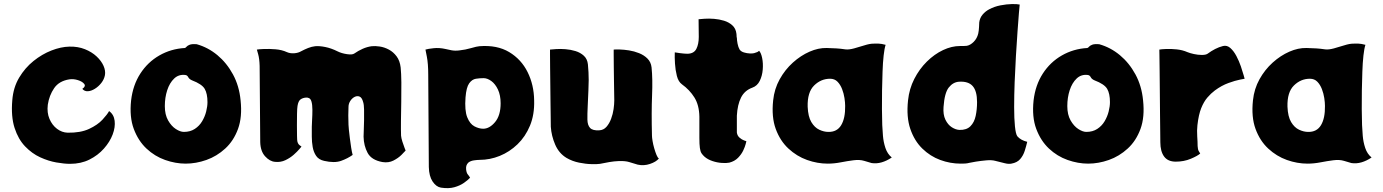

<svg xmlns="http://www.w3.org/2000/svg" viewBox="-20 -811 6975 968"><path d="M509 -432Q505 -411 491 -393Q477 -375 458.5 -363.5Q440 -352 423 -351Q406 -350 395 -363Q414 -376 404.5 -388Q395 -400 373 -407Q351 -414 330 -411Q278 -403 253 -366.5Q228 -330 221 -283Q216 -243 229.5 -211.5Q243 -180 267.5 -161.5Q292 -143 321 -142Q386 -141 429 -161Q472 -181 496.5 -207.5Q521 -234 530 -251Q554 -234 558 -202Q562 -170 548 -133Q534 -96 504 -62Q474 -28 431 -6.5Q388 15 333 15Q304 15 264 8Q224 1 182.5 -18Q141 -37 106.5 -73Q72 -109 53.5 -166Q35 -223 42 -306Q47 -370 76.5 -419.5Q106 -469 149 -503.5Q192 -538 239.5 -556.5Q287 -575 330 -576Q373 -577 408 -563Q443 -549 467 -526.5Q491 -504 502 -479Q513 -454 509 -432Z M1193 -305Q1202 -221 1180 -161Q1158 -101 1115.5 -62Q1073 -23 1020.5 -4.5Q968 14 916 14Q865 14 812.5 -4.5Q760 -23 718.5 -62Q677 -101 654.5 -161Q632 -221 641 -305Q650 -382 687.5 -440Q725 -498 783.5 -531.5Q842 -565 912 -569Q916 -570 920.5 -575.5Q925 -581 936.5 -585.5Q948 -590 972 -588Q1029 -572 1076 -533Q1123 -494 1154.5 -436Q1186 -378 1193 -305ZM907 -146Q939 -146 962 -161Q985 -176 999 -199.5Q1013 -223 1019.5 -249Q1026 -275 1026 -296Q1026 -339 1012 -363Q998 -387 948 -406Q934 -412 929 -422Q924 -432 914 -433Q881 -437 858 -415Q835 -393 823 -356Q811 -319 811 -276Q811 -233 827.5 -204Q844 -175 866.5 -160.5Q889 -146 907 -146Z M2002 -127Q2003 -115 2008.5 -97.5Q2014 -80 2019.5 -66Q2025 -52 2025 -52Q2020 -46 2004 -30Q1988 -14 1963.5 -1.5Q1939 11 1908 6Q1853 -4 1833.5 -40Q1814 -76 1813 -122Q1813 -130 1814 -153Q1815 -176 1815.5 -204.5Q1816 -233 1815.5 -258.5Q1815 -284 1811 -296Q1805 -319 1793 -324Q1781 -329 1768 -322.5Q1755 -316 1746 -302Q1737 -288 1737 -272Q1736 -247 1736 -229Q1736 -211 1737 -182Q1737 -175 1739 -156Q1741 -137 1744 -113Q1747 -89 1750.5 -66.5Q1754 -44 1758 -30Q1733 -12 1699.5 0Q1666 12 1614 0Q1587 -6 1574 -25Q1561 -44 1556.5 -69.5Q1552 -95 1552 -122Q1552 -149 1552 -172Q1552 -183 1553.5 -207Q1555 -231 1555 -257.5Q1555 -284 1550 -300Q1546 -313 1537.5 -316.5Q1529 -320 1523 -319Q1507 -318 1495.5 -310Q1484 -302 1480 -277Q1478 -265 1477.5 -237.5Q1477 -210 1477 -179.5Q1477 -149 1477.5 -126Q1478 -103 1479 -99Q1482 -85 1491 -78.5Q1500 -72 1500 -72Q1500 -72 1489.5 -59.5Q1479 -47 1461 -31Q1443 -15 1419 -3.5Q1395 8 1367 5Q1340 3 1316.5 -23Q1293 -49 1292 -95L1289 -479Q1288 -515 1281.5 -538Q1275 -561 1275 -561Q1285 -563 1311 -564Q1337 -565 1369 -562.5Q1401 -560 1427 -548Q1443 -541 1463.5 -542.5Q1484 -544 1499 -553Q1516 -562 1533.5 -569Q1551 -576 1569 -578Q1590 -580 1620 -574Q1650 -568 1682 -552Q1702 -542 1729 -538Q1756 -534 1766 -541Q1786 -555 1808.5 -565Q1831 -575 1854 -578Q1871 -580 1894.5 -576.5Q1918 -573 1940.5 -561Q1963 -549 1979.5 -527Q1996 -505 2000 -471Q2003 -442 2003.5 -395.5Q2004 -349 2003 -297.5Q2002 -246 2001.5 -200.5Q2001 -155 2002 -127Z M2397 -578Q2486 -585 2547 -548.5Q2608 -512 2640 -447.5Q2672 -383 2673 -305Q2675 -233 2652 -177.5Q2629 -122 2589 -83.5Q2549 -45 2499.5 -25Q2450 -5 2398 -5Q2387 -5 2369.5 -2.5Q2352 0 2341 9Q2334 16 2331.5 24Q2329 32 2330 43Q2332 61 2338.5 68.5Q2345 76 2350 85Q2339 97 2319 111Q2299 125 2270.5 133Q2242 141 2203 135Q2179 131 2161 104Q2143 77 2142 31L2139 -434Q2139 -490 2132 -525.5Q2125 -561 2125 -561Q2138 -565 2166.5 -568Q2195 -571 2226 -564Q2238 -561 2256.5 -557.5Q2275 -554 2297 -557Q2326 -560 2355 -568.5Q2384 -577 2397 -578ZM2416 -162Q2448 -162 2476 -195.5Q2504 -229 2504 -290Q2504 -331 2490.5 -359.5Q2477 -388 2457 -402.5Q2437 -417 2418 -417Q2399 -417 2379.5 -414Q2360 -411 2345.5 -391Q2331 -371 2327 -320Q2322 -254 2335.5 -220Q2349 -186 2372 -174Q2395 -162 2416 -162Z M3267 -127Q3267 -118 3270 -100Q3273 -82 3278.5 -63Q3284 -44 3290 -29.5Q3296 -15 3302 -12Q3288 5 3257 15.5Q3226 26 3195 19Q3171 12 3152 6Q3133 0 3100 1Q3076 2 3052.5 6Q3029 10 3005 15Q2993 17 2963.5 16.5Q2934 16 2899.5 9Q2865 2 2836 -15Q2798 -38 2779 -82Q2760 -126 2757 -172Q2757 -183 2756.5 -215Q2756 -247 2755.5 -291Q2755 -335 2754.5 -382Q2754 -429 2753.5 -469.5Q2753 -510 2753 -535.5Q2753 -561 2753 -561Q2762 -562 2783.5 -563.5Q2805 -565 2831 -563Q2857 -561 2881.5 -553.5Q2906 -546 2923.5 -530Q2941 -514 2944 -487Q2946 -465 2947 -447Q2948 -429 2948 -407.5Q2948 -386 2946.5 -354.5Q2945 -323 2943 -275Q2941 -236 2941.5 -208Q2942 -180 2955 -166Q2968 -152 3001 -154Q3023 -155 3037.5 -171.5Q3052 -188 3061 -212Q3070 -236 3073.5 -261Q3077 -286 3077 -305Q3077 -309 3076.5 -336Q3076 -363 3075.5 -400.5Q3075 -438 3074.5 -475Q3074 -512 3074 -536.5Q3074 -561 3074 -561Q3083 -562 3104 -561.5Q3125 -561 3151 -557Q3177 -553 3202 -543Q3227 -533 3244.5 -515.5Q3262 -498 3265 -471Q3271 -413 3267.5 -329.5Q3264 -246 3267 -127Z M3807 -555Q3817 -545 3822.5 -518.5Q3828 -492 3825.5 -460.5Q3823 -429 3810.5 -403.5Q3798 -378 3773 -369Q3734 -355 3716 -319Q3698 -283 3695 -228V-143Q3697 -127 3708.5 -117Q3720 -107 3731.5 -103Q3743 -99 3743 -99Q3743 -99 3739.5 -85Q3736 -71 3727 -52Q3718 -33 3701 -15.5Q3684 2 3657 9Q3643 12 3619.5 10.5Q3596 9 3572 1Q3548 -7 3532 -21Q3523 -29 3517 -38Q3511 -47 3508.5 -65Q3506 -83 3506 -116V-223Q3505 -281 3481 -319.5Q3457 -358 3418 -386Q3400 -399 3392.5 -428.5Q3385 -458 3383 -491Q3381 -524 3382 -547Q3387 -546 3409 -543Q3431 -540 3447 -540Q3479 -541 3491 -565Q3503 -589 3503 -625L3502 -714Q3511 -715 3532.5 -716.5Q3554 -718 3580 -716Q3606 -714 3630.5 -706.5Q3655 -699 3672.5 -683Q3690 -667 3693 -640Q3693 -637 3693.5 -632.5Q3694 -628 3694 -622H3695Q3695 -609 3698.5 -591Q3702 -573 3709 -561Q3716 -551 3731 -546.5Q3746 -542 3760.5 -541.5Q3775 -541 3782 -543Q3793 -546 3798 -548.5Q3803 -551 3807 -555Z M4428 -181Q4429 -159 4431.5 -127Q4434 -95 4444 -65Q4454 -35 4476 -17Q4451 0 4425 7.5Q4399 15 4374 11Q4367 9 4359 6.5Q4351 4 4337 0Q4314 -7 4283 -3Q4252 1 4218.5 7.5Q4185 14 4153 14Q4101 14 4049 -4.5Q3997 -23 3955 -62Q3913 -101 3891 -161Q3869 -221 3878 -305Q3884 -363 3911 -411.5Q3938 -460 3977.5 -495.5Q4017 -531 4061.5 -550.5Q4106 -570 4148 -569Q4180 -568 4197.5 -567Q4215 -566 4243 -562Q4260 -560 4286 -567Q4312 -574 4338.5 -582.5Q4365 -591 4384 -591Q4413 -592 4425 -589.5Q4437 -587 4445 -585Q4439 -567 4435 -531Q4431 -495 4429.5 -449.5Q4428 -404 4427 -355Q4426 -306 4426.5 -261Q4427 -216 4428 -181ZM4052 -273Q4054 -223 4070.5 -195.5Q4087 -168 4110.5 -157Q4134 -146 4156 -146Q4200 -145 4221 -180Q4242 -215 4241 -277Q4241 -294 4237.5 -317Q4234 -340 4225.5 -362Q4217 -384 4202.5 -399Q4188 -414 4165 -414Q4119 -414 4084.5 -380Q4050 -346 4052 -273Z M5109 -124Q5126 -104 5159 -96Q5154 -75 5146.5 -51Q5139 -27 5123.5 -9Q5108 9 5079 14Q5066 17 5046 12Q5026 7 4998 0Q4980 -5 4952 -2.5Q4924 0 4899.5 4Q4875 8 4867 10Q4856 13 4845 13.5Q4834 14 4823 14Q4771 14 4720.5 -4.5Q4670 -23 4630 -62Q4590 -101 4569.5 -161Q4549 -221 4558 -305Q4564 -363 4589.5 -413Q4615 -463 4653 -500.5Q4691 -538 4734.5 -558.5Q4778 -579 4820 -579Q4829 -579 4837.5 -579Q4846 -579 4854 -580Q4872 -583 4889 -600Q4906 -617 4912 -642Q4915 -656 4916 -675Q4917 -694 4917 -698Q4920 -721 4934 -737.5Q4948 -754 4967 -764Q4993 -778 5024 -784Q5055 -790 5081.5 -790.5Q5108 -791 5121 -788Q5120 -782 5117 -745Q5114 -708 5110 -652Q5106 -596 5102 -529.5Q5098 -463 5095.5 -396Q5093 -329 5093 -271Q5093 -213 5097 -174Q5101 -135 5109 -124ZM4737 -272Q4734 -233 4746.5 -207.5Q4759 -182 4778.5 -169.5Q4798 -157 4817 -156Q4853 -155 4872.5 -174.5Q4892 -194 4899 -226.5Q4906 -259 4906 -296Q4906 -352 4884 -377Q4862 -402 4815 -399Q4785 -397 4763.5 -370Q4742 -343 4737 -272Z M5743 -305Q5752 -221 5730 -161Q5708 -101 5665.5 -62Q5623 -23 5570.5 -4.5Q5518 14 5466 14Q5415 14 5362.5 -4.5Q5310 -23 5268.5 -62Q5227 -101 5204.5 -161Q5182 -221 5191 -305Q5200 -382 5237.5 -440Q5275 -498 5333.5 -531.5Q5392 -565 5462 -569Q5466 -570 5470.5 -575.5Q5475 -581 5486.5 -585.5Q5498 -590 5522 -588Q5579 -572 5626 -533Q5673 -494 5704.5 -436Q5736 -378 5743 -305ZM5457 -146Q5489 -146 5512 -161Q5535 -176 5549 -199.5Q5563 -223 5569.5 -249Q5576 -275 5576 -296Q5576 -339 5562 -363Q5548 -387 5498 -406Q5484 -412 5479 -422Q5474 -432 5464 -433Q5431 -437 5408 -415Q5385 -393 5373 -356Q5361 -319 5361 -276Q5361 -233 5377.5 -204Q5394 -175 5416.5 -160.5Q5439 -146 5457 -146Z M6146 -579Q6166 -584 6183 -569Q6200 -554 6213.5 -528.5Q6227 -503 6236 -476.5Q6245 -450 6250 -432Q6255 -414 6255 -414Q6255 -414 6231.5 -409.5Q6208 -405 6173.5 -392.5Q6139 -380 6105 -355Q6085 -340 6067 -319Q6049 -298 6036 -265.5Q6023 -233 6017 -180Q6014 -153 6016 -124Q6018 -95 6018 -75Q6019 -57 6023.5 -49.5Q6028 -42 6031 -37Q6018 -25 5983.5 -10.5Q5949 4 5908 4Q5868 4 5849 -22Q5830 -48 5830 -94Q5830 -105 5829.5 -142.5Q5829 -180 5828.5 -233Q5828 -286 5827.5 -343Q5827 -400 5826.5 -449.5Q5826 -499 5825.5 -530Q5825 -561 5825 -561Q5835 -563 5859.5 -564Q5884 -565 5913 -562Q5942 -559 5967 -548Q5979 -543 5999.5 -538.5Q6020 -534 6039.5 -534Q6059 -534 6068 -540Q6087 -554 6106.5 -564Q6126 -574 6146 -579Z M6847 -181Q6848 -159 6850.5 -127Q6853 -95 6863 -65Q6873 -35 6895 -17Q6870 0 6844 7.5Q6818 15 6793 11Q6786 9 6778 6.5Q6770 4 6756 0Q6733 -7 6702 -3Q6671 1 6637.5 7.5Q6604 14 6572 14Q6520 14 6468 -4.5Q6416 -23 6374 -62Q6332 -101 6310 -161Q6288 -221 6297 -305Q6303 -363 6330 -411.5Q6357 -460 6396.5 -495.5Q6436 -531 6480.5 -550.5Q6525 -570 6567 -569Q6599 -568 6616.5 -567Q6634 -566 6662 -562Q6679 -560 6705 -567Q6731 -574 6757.5 -582.5Q6784 -591 6803 -591Q6832 -592 6844 -589.5Q6856 -587 6864 -585Q6858 -567 6854 -531Q6850 -495 6848.5 -449.5Q6847 -404 6846 -355Q6845 -306 6845.5 -261Q6846 -216 6847 -181ZM6471 -273Q6473 -223 6489.5 -195.5Q6506 -168 6529.5 -157Q6553 -146 6575 -146Q6619 -145 6640 -180Q6661 -215 6660 -277Q6660 -294 6656.5 -317Q6653 -340 6644.5 -362Q6636 -384 6621.5 -399Q6607 -414 6584 -414Q6538 -414 6503.5 -380Q6469 -346 6471 -273Z"/></svg>

Font: Potta One
Style: Regular
Weight: 400
Designer: 108,108go
Foundry: Font Zone 108
Version: Version 1.000